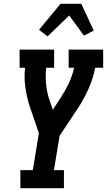

<svg xmlns="http://www.w3.org/2000/svg" viewBox="-20 -998 567 1018"><path d="M88 0V-96H154L186 -291L173 -331L137 -435Q122 -483 114.5 -534.5Q107 -586 113 -639H84V-735H267V-639H225Q220 -594 224.5 -550Q229 -506 243 -466L260 -416L300 -477Q325 -515 344.5 -556Q364 -597 373 -639H344V-735H527V-639H485Q474 -583 450 -528.5Q426 -474 393 -424L296 -278L266 -96H319V0ZM232 -805 187 -840 301 -978H411L477 -836L425 -809L347 -916Z"/></svg>

Font: Iosevka Curly Slab
Style: Bold Italic
Weight: 700
Italic angle: -9°
Monospace: yes
Designer: Belleve Invis
Foundry: Belleve Invis
Version: Version 22.1.2; ttfautohint (v1.8.4)